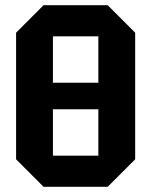

<svg xmlns="http://www.w3.org/2000/svg" viewBox="-20 -720 583 740"><path d="M42 -106V-594L148 -700H395L501 -594V-106L395 0H148ZM184 -580V-401H359V-580ZM184 -120H359V-299H184Z"/></svg>

Font: Tektur SemiCondensed SemiBold
Style: Regular
Weight: 600
Width: 4
Designer: Adam Jagosz
Foundry: Adam Jagosz
Version: Version 1.005;gftools[0.9.30]